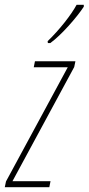

<svg xmlns="http://www.w3.org/2000/svg" viewBox="-53 -782 370 802"><path d="M146 -610 147 -602H157C204 -636 269 -711 297 -754V-762H267C245 -721 196 -658 146 -610ZM-33 0H153L158 -25H-1L257 -502L262 -526H93L88 -501H230L-28 -24Z"/></svg>

Font: Noto Sans ExtraCondensed Thin
Style: Italic
Weight: 100
Width: 2
Italic angle: -12°
Designer: Monotype Design Team
Foundry: Monotype Imaging Inc.
Version: Version 2.013